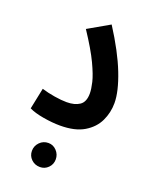

<svg xmlns="http://www.w3.org/2000/svg" viewBox="-136 -582 693 871"><g transform="rotate(20 210.5 -146.5)"><path d="M35 -23 56 -125Q85 -116 119 -110.5Q153 -105 178 -105Q217 -105 240.5 -121Q264 -137 264 -178Q264 -199 256.5 -231Q249 -263 224.5 -315Q200 -367 147 -447L250 -506Q318 -400 351 -315.5Q384 -231 384 -175Q384 -129 364.5 -88Q345 -47 301.5 -21Q258 5 186 5Q149 5 105 -2.5Q61 -10 35 -23ZM165 213Q140 213 123 196.5Q106 180 106 156Q106 132 123 114.5Q140 97 165 97Q188 97 204.5 114.5Q221 132 221 156Q221 180 204.5 196.5Q188 213 165 213Z"/></g></svg>

Font: Noto Sans Arabic ExtCond SemBd
Style: Regular
Weight: 600
Width: 2
Designer: Monotype Design Team, Nadine Chahine, Nizar Qandah and Khaled Hosny
Foundry: Monotype Imaging Inc.
Version: Version 2.012; ttfautohint (v1.8.4.7-5d5b)